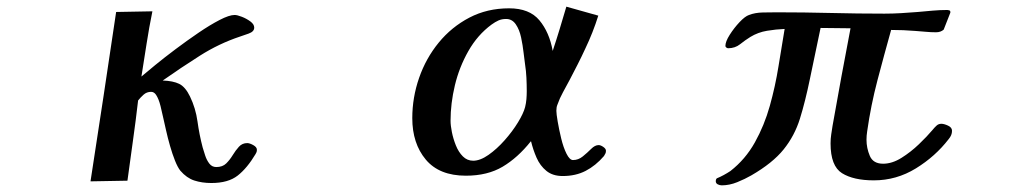

<svg xmlns="http://www.w3.org/2000/svg" viewBox="-20 -546 3040 577"><path d="M752 -96Q752 -92 751 -89Q750 -86 748 -83Q723 -41 694.5 -18.5Q666 4 615 4Q587 4 564 -3.5Q541 -11 522 -33Q514 -43 506 -63Q498 -83 491 -107.5Q484 -132 479 -154.5Q474 -177 471 -190Q468 -205 462.5 -227Q457 -249 449 -261Q443 -270 434 -270Q421 -270 411.5 -261.5Q402 -253 395 -244Q388 -183 379.5 -123Q371 -63 363 -3L252 -1Q272 -129 291 -256Q310 -383 329 -510L438 -512Q428 -463 420.5 -414.5Q413 -366 405 -316Q419 -328 446.5 -350.5Q474 -373 508 -398.5Q542 -424 576.5 -447.5Q611 -471 640 -486Q669 -501 685 -501Q693 -501 707 -495.5Q721 -490 732.5 -481.5Q744 -473 744 -463Q744 -451 727 -445Q710 -439 701 -436Q638 -415 580.5 -378.5Q523 -342 469 -304Q500 -303 518.5 -294Q537 -285 551 -256Q568 -221 573.5 -181Q579 -141 589 -103Q592 -93 596.5 -79Q601 -65 609 -54.5Q617 -44 630 -44Q649 -44 660 -55Q671 -66 679.5 -80Q688 -94 698 -105Q708 -116 723 -116Q730 -116 741 -110Q752 -104 752 -96Z M1563 -272Q1563 -292 1562 -312.5Q1561 -333 1558 -352Q1556 -365 1553.5 -387.5Q1551 -410 1546 -433.5Q1541 -457 1530 -473Q1519 -489 1501 -489Q1488 -489 1478 -484.5Q1468 -480 1457 -472Q1415 -441 1387.5 -392.5Q1360 -344 1347 -289.5Q1334 -235 1334 -183Q1334 -169 1338 -149Q1342 -129 1350 -109Q1358 -89 1371 -76Q1384 -63 1402 -63Q1423 -63 1448 -80.5Q1473 -98 1496.5 -124.5Q1520 -151 1536.5 -178Q1553 -205 1558 -224Q1561 -236 1562 -248Q1563 -260 1563 -272ZM1801 -93Q1801 -88 1799.5 -85Q1798 -82 1795 -77Q1770 -48 1740 -32.5Q1710 -17 1671 -17Q1641 -17 1622 -32.5Q1603 -48 1592.5 -72Q1582 -96 1576 -121H1575Q1536 -72 1490.5 -45Q1445 -18 1380 -18Q1300 -18 1259.5 -66.5Q1219 -115 1219 -191Q1219 -253 1239.5 -312Q1260 -371 1298.5 -418Q1337 -465 1390.5 -493Q1444 -521 1510 -521Q1571 -521 1601 -485Q1631 -449 1641 -393Q1652 -426 1662 -459Q1672 -492 1682 -526L1778 -499Q1762 -448 1739 -400Q1728 -376 1716 -352.5Q1704 -329 1692 -306Q1682 -287 1672 -269Q1662 -251 1655 -231Q1652 -224 1652 -213Q1652 -204 1656 -180.5Q1660 -157 1666.5 -130Q1673 -103 1682.5 -84Q1692 -65 1702 -65Q1718 -65 1731.5 -76Q1745 -87 1756.5 -98.5Q1768 -110 1779 -110Q1785 -110 1793 -104.5Q1801 -99 1801 -93Z M2841 -153Q2841 -146 2838.5 -140Q2836 -134 2831 -128Q2791 -76 2732.5 -40Q2674 -4 2606 -4Q2545 -4 2510.5 -25.5Q2476 -47 2476 -115Q2476 -129 2478 -142Q2480 -155 2482 -168Q2495 -242 2508.5 -315Q2522 -388 2536 -461Q2514 -461 2491.5 -461.5Q2469 -462 2446 -462Q2438 -424 2430 -385.5Q2422 -347 2414 -309Q2400 -241 2384 -189.5Q2368 -138 2335 -97Q2302 -56 2238 -19Q2219 -8 2195.5 1.5Q2172 11 2149 11Q2143 11 2137 8Q2131 5 2131 -2Q2131 -7 2134 -10Q2144 -14 2155 -20Q2166 -26 2175 -32Q2220 -67 2248.5 -118Q2277 -169 2293.5 -228Q2310 -287 2319.5 -346.5Q2329 -406 2338 -459Q2312 -458 2285 -453.5Q2258 -449 2235 -435Q2219 -425 2204 -413Q2189 -401 2168 -401Q2166 -401 2163 -403Q2160 -405 2160 -408Q2160 -421 2173 -441.5Q2186 -462 2202.5 -479.5Q2219 -497 2231 -501Q2249 -508 2272.5 -508.5Q2296 -509 2315 -509Q2396 -509 2476.5 -507Q2557 -505 2638 -505Q2663 -505 2688 -506.5Q2713 -508 2738 -510Q2760 -512 2782.5 -514Q2805 -516 2827 -516Q2829 -516 2832.5 -515Q2836 -514 2836 -510V-508L2816 -457Q2807 -449 2793 -449Q2777 -449 2762 -450.5Q2747 -452 2731 -453Q2695 -456 2658 -456Q2637 -381 2617 -305Q2597 -229 2586 -151Q2585 -145 2584.5 -138.5Q2584 -132 2584 -126Q2584 -101 2594 -77.5Q2604 -54 2634 -54Q2661 -54 2689 -71.5Q2717 -89 2741.5 -112.5Q2766 -136 2782 -155Q2785 -159 2788 -162Q2791 -165 2794 -168Q2800 -174 2809 -174Q2817 -174 2829 -168.5Q2841 -163 2841 -153Z"/></svg>

Font: Kaisei Tokumin
Style: Bold
Weight: 700
Designer: Font-Kai, 金井和夫
Foundry: KAZUO KANAI
Version: Version 5.003